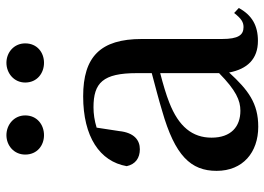

<svg xmlns="http://www.w3.org/2000/svg" viewBox="-136 -692 844 613"><g transform="rotate(-90 286.5 -386.0)"><path d="M161 -668C194 -668 224 -690 224 -728C224 -764 194 -788 161 -788C128 -788 99 -764 99 -728C99 -690 128 -668 161 -668ZM392 -668C425 -668 454 -690 454 -728C454 -764 425 -788 392 -788C359 -788 329 -764 329 -728C329 -690 359 -668 392 -668ZM462 15C511 15 544 -4 567 -46L551 -61C533 -38 522 -31 506 -31C481 -31 468 -47 468 -100V-356C468 -488 411 -543 285 -543C156 -543 77 -490 62 -404C68 -376 88 -362 116 -362C145 -362 169 -380 174 -428L185 -500C208 -507 229 -510 250 -510C328 -510 359 -480 359 -372V-324C318 -313 275 -302 239 -291C95 -250 47 -199 47 -117C47 -33 106 16 188 16C263 16 305 -16 361 -77C372 -19 404 15 462 15ZM359 -109C304 -55 272 -41 239 -41C188 -41 153 -71 153 -133C153 -194 188 -238 265 -268C290 -278 324 -288 359 -297Z"/></g></svg>

Font: Noto Serif JP SemiBold
Style: Regular
Weight: 600
Designer: Ryoko NISHIZUKA 西塚涼子 (kana & ideographs); Frank Grießhammer (Latin, Greek & Cyrillic); Wenlong ZHANG 张文龙 (bopomofo); San
Foundry: Adobe
Version: Version 2.001;hotconv 1.1.0;makeotfexe 2.6.0